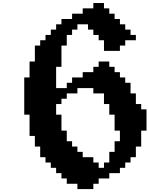

<svg xmlns="http://www.w3.org/2000/svg" viewBox="-20 -1199 1004 1290"><path d="M714.3 -785.7H642.9V-750H607.1V-714.3H535.7V-678.6H464.3V-642.9H428.6V-607.1H357.1V-750H392.9V-892.9H428.6V-964.3H464.3V-1000H500V-1035.7H571.4V-1000H607.1V-964.3H642.9V-928.6H678.6V-857.1H785.7V-892.9H821.4V-928.6H892.9V-964.3H857.1V-1000H821.4V-1035.7H785.7V-1071.4H750V-1107.1H714.3V-1142.9H678.6V-1178.6H607.1V-1142.9H535.7V-1107.1H464.3V-1071.4H392.9V-1035.7H357.1V-1000H321.4V-964.3H285.7V-928.6H250V-892.9H214.3V-785.7H178.6V-678.6H142.9V-428.6H178.6V-285.7H214.3V-214.3H250V-142.9H285.7V-107.1H321.4V-71.4H357.1V-35.7H392.9V0H428.6V35.7H500V71.4H607.1V35.7H642.9V0H714.3V-35.7H785.7V-71.4H821.4V-107.1H857.1V-142.9H892.9V-214.3H928.6V-321.4H964.3V-464.3H928.6V-500H892.9V-571.4H857.1V-642.9H821.4V-678.6H785.7V-714.3H750V-750H714.3ZM785.7 -321.4V-250H750V-178.6H714.3V-107.1H678.6V-71.4H642.9V-107.1H607.1V-142.9H535.7V-178.6H500V-214.3H464.3V-250H428.6V-321.4H392.9V-428.6H357.1V-500H392.9V-535.7H428.6V-571.4H500V-607.1H607.1V-571.4H678.6V-500H714.3V-428.6H750V-321.4Z"/></svg>

Font: Gossip High Pixel
Style: Regular
Weight: 500
Width: 7
Designer: Deborah Khodanovich
Version: Version 1.001;Glyphs 3.3.1 (3343)